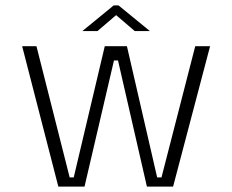

<svg xmlns="http://www.w3.org/2000/svg" viewBox="-20 -691 860 711"><path d="M62 -520 196 0H293L402 -467H417L524 0H621L758 -520H703L578 -34H562L450 -520H368L253 -34H238L115 -520ZM285 -576H341L410 -635L479 -576H535L419 -671H401Z"/></svg>

Font: Grotesk 01 Extrafine
Style: Bold
Weight: 400
Designer: Frank Adebiaye, contributions by Jérémy Landes, Ariel Martín Pérez
Foundry: Velvetyne Type Foundry
Version: Version 3.000;Glyphs 3.1.2 (3150)